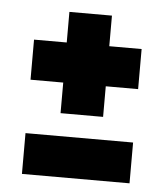

<svg xmlns="http://www.w3.org/2000/svg" viewBox="-41 -604 472 544"><g transform="rotate(5 194.5 -331.5)"><path d="M135 -278V-365H42V-479H135V-566H256V-479H348V-365H256V-278ZM41 -97V-213H347V-97Z"/></g></svg>

Font: Bricolage Grotesque 12pt Condensed ExtraBold
Style: Regular
Weight: 800
Width: 3
Designer: Mathieu Triay
Foundry: Atelier Triay
Version: Version 1.001; ttfautohint (v1.8.4.7-5d5b);gftools[0.9.33.de